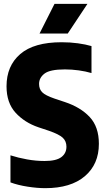

<svg xmlns="http://www.w3.org/2000/svg" viewBox="-20 -970 549 1000"><path d="M216 10Q173.5 10 123.8 2.2Q74 -5.5 34.5 -20V-161Q75 -148 121 -139.8Q167 -131.5 212.5 -131.5Q272.5 -131.5 299.2 -151.5Q326 -171.5 326 -206Q326 -234.5 307 -252.5Q288 -270.5 234.5 -289L180.5 -307Q108 -331.5 61 -383Q14 -434.5 14 -520.5Q14 -627 85.5 -688.5Q157 -750 301 -750Q345.5 -750 385.8 -744.5Q426 -739 456.5 -730V-589.5Q426 -598.5 390 -603.5Q354 -608.5 318 -608.5Q240.5 -608.5 212 -586.8Q183.5 -565 183.5 -533Q183.5 -506 199.8 -489.5Q216 -473 264 -456.5L318 -438.5Q399.5 -411.5 447.2 -360.5Q495 -309.5 495 -221Q495 -114.5 421.8 -52.2Q348.5 10 216 10ZM186 -795.5 264 -950H435.5L333 -795.5Z"/></svg>

Font: Encode Sans Condensed ExtraBold
Style: Regular
Weight: 800
Width: 3
Designer: Multiple Designers
Foundry: Impallari Type
Version: Version 3.000; ttfautohint (v1.8.3) -l 8 -r 50 -G 200 -x 14 